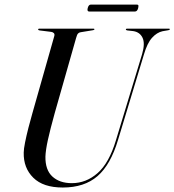

<svg xmlns="http://www.w3.org/2000/svg" viewBox="-20 -828 779 858"><path d="M498 -201 615 -586Q629 -634 617 -659.2Q605 -684.5 575.5 -689L549 -692Q542.5 -693 542.5 -696.5Q542.5 -700 548 -700H734.5Q739 -700 739 -697.5Q739 -694.5 732.5 -693L706.5 -688.5Q681 -683 659.5 -659.2Q638 -635.5 623 -584L507.5 -203Q474.5 -92 415.8 -41Q357 10 260.5 10Q173 10 128.8 -33.8Q84.5 -77.5 86 -146Q86 -161.5 92 -191.5Q98 -221.5 107 -256.8Q116 -292 125 -323L222.5 -666.5Q225 -675 220.8 -679.8Q216.5 -684.5 209 -685.5L157 -692Q150.5 -693 150.5 -696.5Q150.5 -700 155.5 -700H397.5Q402 -700 402 -697.5Q402 -694 395.5 -693L340.5 -684Q333 -683 328.5 -678Q324 -673 320 -658L224.5 -322.5Q204 -248.5 194 -202.8Q184 -157 183 -128.5Q182 -68.5 214.2 -39Q246.5 -9.5 301 -9.5Q365 -9.5 416.2 -54.5Q467.5 -99.5 498 -201ZM372 -792Q376 -807.5 386 -807.5H591Q597 -807.5 598.2 -804.8Q599.5 -802 597.5 -792Q593.5 -776.5 583 -776.5H378.5Q368 -776.5 372 -792Z"/></svg>

Font: Fraunces 144pt S000
Style: Italic
Weight: 400
Italic angle: -16°
Version: Version 1.000; ttfautohint (v1.8.3)